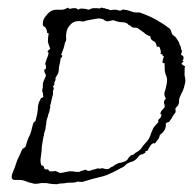

<svg xmlns="http://www.w3.org/2000/svg" viewBox="-20 -469 502 493"><path d="M126 4Q119 4 114 3.5Q109 3 104 2Q100 1 95.5 1Q91 1 86 1Q82 2 77.5 2.5Q73 3 69 3Q65 2 61 1Q57 0 53 -1Q49 -3 45.5 -4Q42 -5 39 -6Q35 -7 30.5 -7Q26 -7 21 -7H18Q10 -7 10 -14V-15Q10 -20 13 -27Q18 -38 22 -51Q24 -58 27 -63.5Q30 -69 32 -74Q37 -86 38 -87Q41 -88 43 -90L46 -93Q47 -98 49 -104Q51 -110 53 -115Q59 -125 62 -140Q63 -144 64 -147.5Q65 -151 66 -154Q67 -155 68 -156Q69 -157 71 -158Q76 -175 77 -188Q77 -203 84 -214Q84 -217 88 -218Q93 -221 91 -223Q91 -224 90.5 -226Q90 -228 90 -231Q87 -237 89 -239Q89 -243 90 -244V-252Q90 -255 92 -261Q96 -269 97 -272Q99 -276 96 -280Q93 -286 94 -290Q96 -292 96 -292Q97 -292 98 -293V-299Q98 -301 97 -302.5Q96 -304 96 -305Q97 -309 98 -312Q99 -315 100 -318Q102 -322 103 -325.5Q104 -329 105 -333Q104 -333 104 -334Q102 -336 102 -336Q103 -340 106 -341Q106 -341 107 -342Q108 -343 109 -344Q105 -353 103 -362Q103 -367 103.5 -372.5Q104 -378 105 -383Q99 -385 101 -387L99 -394Q98 -397 95 -400Q92 -400 90 -405V-408Q90 -419 97 -427Q106 -439 114 -442Q119 -444 124 -444Q129 -444 134 -444H138Q146 -444 153 -449Q156 -449 156 -448Q156 -448 158 -446Q160 -447 162.5 -447Q165 -447 166 -448H175L178 -446Q179 -446 181 -444Q184 -447 190 -447Q199 -447 208 -444Q210 -445 212.5 -446Q215 -447 218 -448H227Q233 -448 236 -447Q239 -450 243 -449Q245 -448 247.5 -448Q250 -448 253 -446Q256 -446 258.5 -445Q261 -444 263 -443Q267 -443 270 -444H279Q279 -444 285 -442Q289 -441 293 -443Q296 -446 298 -444Q301 -444 304 -443.5Q307 -443 310 -442Q313 -441 316 -440Q319 -439 322 -438Q325 -437 331 -437Q333 -437 336 -437Q339 -437 341 -436Q364 -428 382.5 -417.5Q401 -407 415 -396Q417 -395 419 -390L422 -381Q423 -380 424.5 -379Q426 -378 427 -376Q430 -376 432 -372L436 -366Q440 -361 441 -355Q443 -352 444 -349Q445 -346 445 -343Q447 -340 447 -338Q447 -336 447 -335Q445 -333 445 -328Q453 -326 451 -317Q448 -314 449 -312H452L446 -306Q447 -304 449 -302L455 -299Q454 -294 454 -288Q454 -282 454 -275Q456 -267 456 -262Q456 -259 455.5 -256.5Q455 -254 454 -251Q453 -244 449 -235Q447 -231 445 -227Q443 -223 441 -218Q439 -212 440 -209Q440 -204 437 -198L433 -194Q433 -193 430 -190Q432 -184 430 -179Q425 -174 422 -168Q421 -165 418.5 -162Q416 -159 414 -156Q403 -153 406 -149Q406 -147 405.5 -143.5Q405 -140 403 -136Q402 -135 401 -133Q400 -131 398 -129Q393 -124 391 -123Q390 -122 390 -120.5Q390 -119 389 -118Q389 -115 388 -114Q387 -113 386.5 -112Q386 -111 384 -109Q383 -107 381.5 -105.5Q380 -104 379 -102Q377 -100 375 -101Q375 -102 371 -100Q368 -98 365 -93Q361 -87 359 -82Q352 -81 353 -79Q355 -77 350 -75Q350 -75 346 -73Q342 -73 340 -71Q337 -70 334 -65Q331 -61 328 -59Q322 -54 315 -53Q307 -50 302 -45L299 -42Q295 -40 294 -39Q289 -37 285 -34.5Q281 -32 277 -30Q273 -28 269.5 -26.5Q266 -25 262 -23Q254 -19 245 -16.5Q236 -14 227 -12Q218 -10 209 -7Q200 -4 192 -2H187Q182 -2 180 -3Q173 0 165 0Q161 0 157 0Q153 0 149 1Q144 2 138.5 2Q133 2 126 4ZM135 -25Q137 -25 140 -25.5Q143 -26 147 -27Q159 -30 163 -29Q169 -29 173 -28Q181 -27 185 -28Q188 -31 193 -31Q197 -33 198.5 -33Q200 -33 201 -33Q203 -31 204 -31Q209 -29 215 -32Q221 -34 229 -36Q231 -38 233 -36H238Q243 -38 247 -36Q254 -34 256 -35Q260 -35 263 -38Q266 -41 269 -41Q271 -43 273 -44Q275 -45 276 -46Q278 -47 280 -48Q282 -49 284 -50Q286 -51 288.5 -51Q291 -51 293 -52L302 -55Q308 -59 309 -62Q310 -64 312 -66Q314 -68 316 -70Q316 -70 317.5 -70.5Q319 -71 323 -72Q324 -73 326 -75Q328 -77 332 -79Q337 -82 339 -84Q341 -86 342 -87Q347 -95 352 -100Q359 -107 363 -114Q365 -118 366 -121Q367 -124 368 -127L374 -141Q377 -144 379 -147Q381 -149 383 -151.5Q385 -154 387 -155Q385 -160 388 -163Q393 -166 394 -172Q395 -173 395 -175Q393 -175 392 -176Q392 -182 396 -186Q401 -191 403 -194Q403 -198 402.5 -200.5Q402 -203 401 -205V-207Q401 -211 406 -216Q400 -225 403 -234Q405 -239 406 -244Q407 -249 408 -254Q408 -256 408.5 -258.5Q409 -261 409 -263Q409 -270 406 -276Q402 -287 403 -297Q402 -302 403 -306Q394 -308 398 -313Q398 -316 399 -319Q400 -322 401 -324Q396 -326 397 -330H392Q394 -335 392 -341Q390 -348 389 -349H383Q382 -350 382 -352Q382 -354 381 -355Q380 -361 373 -364Q366 -368 366 -376Q357 -378 350 -385Q342 -391 333 -397Q331 -398 325 -398Q320 -398 318 -400Q317 -401 316 -402Q315 -403 313 -404Q310 -404 308 -408Q301 -412 293 -412Q285 -412 277 -415Q272 -418 265 -416Q261 -415 258 -414.5Q255 -414 252 -415Q249 -417 247 -418Q245 -419 244 -420Q240 -421 236 -421.5Q232 -422 228 -421L211 -418Q207 -417 203.5 -416.5Q200 -416 196 -414Q187 -414 183 -415Q169 -415 161 -406Q151 -396 150 -382Q149 -376 150 -370Q150 -363 147 -360Q146 -355 145 -351Q144 -347 143 -344L137 -328Q140 -327 140 -326Q139 -322 137 -320Q135 -320 135 -314Q135 -313 134.5 -310.5Q134 -308 133 -304Q132 -300 131.5 -297Q131 -294 131 -292V-289Q131 -288 130.5 -285.5Q130 -283 129 -280L122 -268Q124 -266 121 -260Q118 -254 120 -252Q118 -249 116 -247Q116 -246 117 -245L118 -243Q118 -243 118 -241.5Q118 -240 117 -238Q116 -237 116 -233V-226Q115 -224 114.5 -221.5Q114 -219 113 -215L110 -202Q108 -197 109 -195Q110 -195 108 -189Q106 -180 106 -180Q104 -177 103 -170Q101 -167 99 -156Q99 -151 98 -147Q97 -143 97 -141V-140Q97 -139 96.5 -137Q96 -135 95 -132Q92 -123 93 -122Q92 -121 90 -109Q89 -103 88 -97Q87 -91 87 -84Q86 -77 85.5 -71Q85 -65 84 -59Q84 -47 87 -44Q92 -44 93 -40Q93 -35 97 -34H103Q104 -34 105 -32L107 -29H114Q119 -29 122 -30Q128 -28 129 -27Q131 -27 133 -25Z"/></svg>

Font: Estonia
Style: Regular
Weight: 400
Designer: Robert E. Leuschke
Foundry: Robert E. Leuschke
Version: Version 1.014; ttfautohint (v1.8.3)